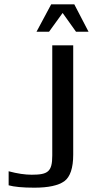

<svg xmlns="http://www.w3.org/2000/svg" viewBox="-20 -859 443 889"><path d="M127 -50C96 -50 61 -55 20 -66V-1C45 6 84 10 139 10C204 10 250 0 278 -20C305 -40 319 -81 319 -143V-649H222V-139C222 -64 202 -50 127 -50ZM149 -712H207L270 -799L332 -712H390L324 -839H217Z"/></svg>

Font: Gamestation Text
Style: Bold
Weight: 400
Designer: Jonas Hecksher
Foundry: Jonas Hecksher, Playtypeª, e-types AS
Version: Version 1.003